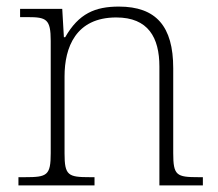

<svg xmlns="http://www.w3.org/2000/svg" viewBox="-20 -563 663 583"><path d="M36 0H267V-25H253C187 -25 176 -30 176 -97V-331C176 -419 210 -510 333 -510C430 -510 464 -449 464 -361V0H596V-25H583C516 -25 506 -30 506 -98V-356C506 -483 454 -543 341 -543C269 -543 219 -522 178 -450H174L169 -536H41V-511H64C121 -511 134 -505 134 -439V-98C134 -30 123 -25 56 -25H36Z"/></svg>

Font: Noto Serif Lao ExtraLight
Style: Regular
Weight: 200
Designer: Monotype Design Team
Foundry: Monotype Imaging Inc.
Version: Version 2.003